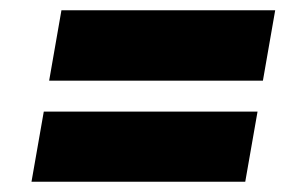

<svg xmlns="http://www.w3.org/2000/svg" viewBox="-20 -519 558 375"><path d="M493.5 -361.5H76L100 -499H517.5ZM459 -164H41.5L65.5 -301H483Z"/></svg>

Font: Lucymar Sans ExtraBold
Style: Italic
Weight: 800
Italic angle: -10°
Foundry: The League of Moveable Type (original font) / Main changes by Cristiano Sobral with portions from Mirco Monsees
Version: Version 2.00;August 30, 2020;FontCreator 13.0.0.2681 64-bit